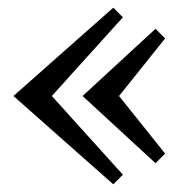

<svg xmlns="http://www.w3.org/2000/svg" viewBox="-20 -500 480 500"><path d="M275 -20 15 -250 275 -480 300 -455 115 -250 300 -45ZM385 -75 195 -250 385 -425 410 -400 290 -250 410 -100Z"/></svg>

Font: Yeseva One
Style: Regular
Weight: 400
Designer: Jovanny Lemonad
Foundry: Jovanny Lemonad
Version: Version 2.000